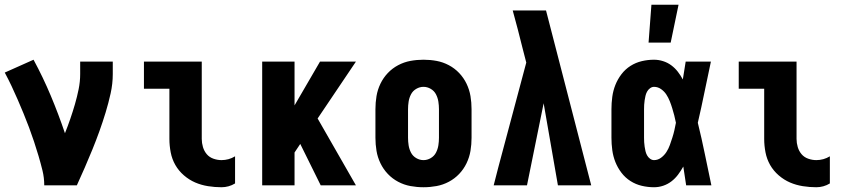

<svg xmlns="http://www.w3.org/2000/svg" viewBox="-30 -779 3550 807"><path d="M156 0Q156 -32 148.5 -62.5Q141 -93 132 -123.5Q123 -154 113 -184Q103 -214 92 -243.5Q81 -273 69 -302Q57 -331 44.5 -360Q32 -389 18.5 -417.5Q5 -446 -10 -474L111 -528Q151 -454 183.5 -376.5Q216 -299 243 -219Q255 -249 265.5 -279.5Q276 -310 285 -341Q294 -372 300.5 -404Q307 -436 307 -468V-520H444V-468Q444 -427 435 -386.5Q426 -346 414 -306.5Q402 -267 388 -228Q374 -189 358.5 -151Q343 -113 326.5 -75Q310 -37 293 0Z M901 8Q873 8 844.5 3.5Q816 -1 790.5 -12Q765 -23 743 -42Q721 -61 707 -85.5Q693 -110 687.5 -138.5Q682 -167 682 -195V-406H575V-520H818V-195Q818 -178 823 -161Q828 -144 839 -131Q850 -118 867 -112Q884 -106 901 -106Q916 -106 930.5 -110Q945 -114 958 -122V-8Q945 0 930.5 4Q916 8 901 8Z M1072 0V-520H1208V-336L1315 -520H1466L1305 -281L1466 0H1318L1232 -174L1208 -138V0Z M1750 8Q1722 8 1695 3Q1668 -2 1643.5 -15Q1619 -28 1600 -48Q1581 -68 1569 -93Q1557 -118 1552.5 -145Q1548 -172 1548 -200V-320Q1548 -348 1552.5 -375Q1557 -402 1569 -427Q1581 -452 1600 -472Q1619 -492 1643.5 -505Q1668 -518 1695 -523Q1722 -528 1750 -528Q1778 -528 1805 -523Q1832 -518 1856.5 -505Q1881 -492 1900 -472Q1919 -452 1931 -427Q1943 -402 1947.5 -375Q1952 -348 1952 -320V-200Q1952 -172 1947.5 -145Q1943 -118 1931 -93Q1919 -68 1900 -48Q1881 -28 1856.5 -15Q1832 -2 1805 3Q1778 8 1750 8ZM1750 -106Q1766 -106 1780.5 -114.5Q1795 -123 1802.5 -137.5Q1810 -152 1812.5 -168Q1815 -184 1815 -200V-320Q1815 -336 1812.5 -352Q1810 -368 1802.5 -382.5Q1795 -397 1780.5 -405.5Q1766 -414 1750 -414Q1734 -414 1719.5 -405.5Q1705 -397 1697.5 -382.5Q1690 -368 1687.5 -352Q1685 -336 1685 -320V-200Q1685 -184 1687.5 -168Q1690 -152 1697.5 -137.5Q1705 -123 1719.5 -114.5Q1734 -106 1750 -106Z M2045 0 2064 -74 2182 -516 2167 -574Q2157 -615 2146.5 -655Q2136 -695 2125 -735H2265L2455 0H2315L2255 -345L2185 0Z M2719 8Q2693 8 2667.5 2Q2642 -4 2620 -18Q2598 -32 2582 -53Q2566 -74 2556.5 -98Q2547 -122 2543.5 -148Q2540 -174 2540 -200V-320Q2540 -346 2543.5 -372Q2547 -398 2556.5 -422Q2566 -446 2582 -467Q2598 -488 2620 -502Q2642 -516 2667.5 -522Q2693 -528 2719 -528Q2738 -528 2757 -522Q2776 -516 2791.5 -504.5Q2807 -493 2819 -477.5Q2831 -462 2840 -445Q2843 -464 2846 -482.5Q2849 -501 2852 -520H2958Q2944 -456 2931 -391.5Q2918 -327 2903 -263Q2919 -198 2932.5 -132Q2946 -66 2960 0H2854Q2851 -20 2848 -39.5Q2845 -59 2842 -79Q2832 -61 2820 -45Q2808 -29 2792.5 -17Q2777 -5 2758 1.5Q2739 8 2719 8ZM2719 -106Q2735 -106 2748.5 -116Q2762 -126 2771 -140Q2780 -154 2785.5 -169.5Q2791 -185 2796 -200.5Q2801 -216 2804.5 -231.5Q2808 -247 2811 -263Q2808 -279 2804 -294Q2800 -309 2795.5 -324Q2791 -339 2785 -354Q2779 -369 2770.5 -382Q2762 -395 2748.5 -404.5Q2735 -414 2719 -414Q2710 -414 2702 -408Q2694 -402 2689.5 -393.5Q2685 -385 2683 -376Q2681 -367 2679.5 -357.5Q2678 -348 2677.5 -338.5Q2677 -329 2677 -320V-200Q2677 -191 2677.5 -181.5Q2678 -172 2679.5 -162.5Q2681 -153 2683 -144Q2685 -135 2689.5 -126.5Q2694 -118 2702 -112Q2710 -106 2719 -106ZM2696 -600 2708 -759H2822L2789 -600Z M3401 8Q3373 8 3344.5 3.5Q3316 -1 3290.5 -12Q3265 -23 3243 -42Q3221 -61 3207 -85.5Q3193 -110 3187.5 -138.5Q3182 -167 3182 -195V-406H3075V-520H3318V-195Q3318 -178 3323 -161Q3328 -144 3339 -131Q3350 -118 3367 -112Q3384 -106 3401 -106Q3416 -106 3430.5 -110Q3445 -114 3458 -122V-8Q3445 0 3430.5 4Q3416 8 3401 8Z"/></svg>

Font: Iosevka Heavy
Style: Regular
Weight: 900
Monospace: yes
Designer: Belleve Invis
Foundry: Belleve Invis
Version: Version 32.5.0; ttfautohint (v1.8.4)